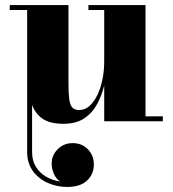

<svg xmlns="http://www.w3.org/2000/svg" viewBox="-20 -480 683 760"><path d="M556 -460V-19.5H624.5V0H392.5V-142Q383.5 -104 365 -69Q346.5 -34 314.2 -12Q282 10 231 10Q177 10 148 -10.5Q119 -31 107 -65V121Q107 156 122.2 180.5Q137.5 205 162.8 219.5Q188 234 218 238.5Q203.5 229.5 194 209.5Q184.5 189.5 184.5 167.5Q184.5 134.5 208.5 110.5Q232.5 86.5 268 86.5Q304 86.5 327.8 110.8Q351.5 135 351.5 171.5Q351.5 209 324.8 234.5Q298 260 246 260Q205.5 260 169.2 244Q133 228 110.2 197Q87.5 166 87.5 121V-440.5H18.5V-460H251V-152Q251 -110 254.2 -86.5Q257.5 -63 266.8 -53.8Q276 -44.5 293.5 -44.5Q316.5 -44.5 334.8 -61Q353 -77.5 366 -105.2Q379 -133 385.8 -167.2Q392.5 -201.5 392.5 -237V-440.5H330V-460Z"/></svg>

Font: Bodoni Moda 11pt ExtraBold
Style: Regular
Weight: 800
Designer: Owen Earl
Foundry: indestructible type
Version: Version 2.004